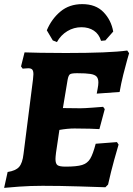

<svg xmlns="http://www.w3.org/2000/svg" viewBox="-25 -901 646 931"><path d="M293 -93Q347 -93 373 -101Q399 -109 412.5 -131.5Q426 -154 439 -204L542 -212L550 -200Q545 -184 529 -126.5Q513 -69 499 -6L486 7Q457 6 361 3Q265 0 181 0Q123 0 67 4Q11 8 -5 10L12 -67Q51 -73 67.5 -91.5Q84 -110 89 -154L135 -516Q137 -536 137 -541Q137 -557 131.5 -563.5Q126 -570 112 -570Q104 -570 96 -569Q88 -568 85 -568L77 -579L94 -647Q114 -646 171.5 -645Q229 -644 294 -644Q506 -644 592 -656L601 -643Q599 -636 591.5 -610Q584 -584 573 -540Q562 -496 555 -455L444 -447Q445 -453 448.5 -471Q452 -489 452 -501Q452 -520 443.5 -529.5Q435 -539 413.5 -542.5Q392 -546 349 -546Q322 -546 314.5 -541Q307 -536 303 -515L280 -377L365 -376Q384 -376 423 -379Q462 -382 475 -383L483 -372L457 -275Q445 -276 410 -277Q375 -278 336 -278Q303 -278 263 -271L255 -217Q244 -149 244 -130Q244 -107 254 -100Q264 -93 293 -93ZM251 -697 231 -705 202 -754Q225 -809 268 -845Q311 -881 374 -881Q439 -881 476.5 -842.5Q514 -804 524 -748L486 -705L465 -703Q455 -736 430 -752.5Q405 -769 370 -769Q333 -769 301.5 -750Q270 -731 251 -697Z"/></svg>

Font: Alegreya SC ExtraBold
Style: Italic
Weight: 800
Italic angle: -7°
Designer: Juan Pablo del Peral
Foundry: Huerta Tipografica
Version: Version 2.007; ttfautohint (v1.6)